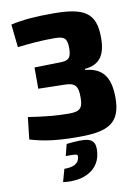

<svg xmlns="http://www.w3.org/2000/svg" viewBox="-101 -764 778 1075"><g transform="rotate(-10 288.5 -226.5)"><path d="M274 -698C172 -698 106 -692 37 -677L51 -546C127 -555 187 -560 261 -560C317 -560 333 -547 333 -492C333 -435 318 -421 265 -421L123 -418V-297L266 -294C330 -294 348 -277 348 -209C348 -146 331 -130 268 -130C202 -130 127 -137 38 -151L24 -26C106 -1 183 8 305 8C469 8 540 -30 540 -172C540 -282 504 -346 400 -355V-361C485 -369 519 -419 519 -518C519 -660 455 -698 274 -698ZM226 35 209 101C268 101 277 100 276 116C272 160 234 170 189 170L169 242C287 258 383 209 387 100C391 24 340 23 226 35Z"/></g></svg>

Font: Exo 2 Extra Bold
Style: Regular
Weight: 800
Designer: Natanael Gama
Version: Version 1.001;PS 001.001;hotconv 1.0.88;makeotf.lib2.5.64775